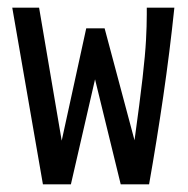

<svg xmlns="http://www.w3.org/2000/svg" viewBox="-20 -480 490 501"><path d="M92 1 12 -460H82L141 -113L205 -406H253L331 -114Q345 -215 352 -276.5Q359 -338 361 -375.5Q363 -413 363 -442V-460H435Q423 -345 406 -228.5Q389 -112 369 1H295L228 -273L165 1Z"/></svg>

Font: Inconsolata SemiCondensed Medium
Style: Regular
Weight: 500
Width: 4
Monospace: yes
Designer: Raph Levien, Cyreal, Brenton Simpson
Foundry: Raph Levien, Cyreal, Google
Version: Version 3.001; ttfautohint (v1.8.2.53-6de2)